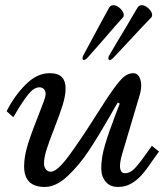

<svg xmlns="http://www.w3.org/2000/svg" viewBox="-20 -721 644 750"><path d="M173.3 -435.1Q124 -435.1 79.6 -390.1Q35.2 -345.2 5.9 -286.6L31.7 -263.2Q35.2 -267.6 38.1 -272.9Q41 -278.3 43.9 -283.2Q68.4 -324.7 90.3 -352.3Q112.3 -379.9 133.8 -379.9Q145 -379.9 151.6 -372.8Q158.2 -365.7 158.2 -354.5Q158.2 -345.2 152.1 -327.9Q146 -310.5 131.3 -273.4Q105 -208.5 89.6 -159.7Q74.2 -110.8 74.2 -71.3Q74.2 9.3 154.8 9.3Q199.2 9.3 244.9 -33.9Q290.5 -77.1 327.6 -133.3Q364.7 -189.5 410.6 -269.5Q427.7 -300.8 439.9 -320.3L447.8 -316.4L435.5 -284.2L430.2 -270.5Q405.3 -205.6 390.4 -155.8Q375.5 -106 375.5 -63.5Q375.5 -32.2 392.6 -11.5Q409.7 9.3 440.9 9.3Q468.3 9.3 490.7 -2.9Q513.2 -15.1 532.2 -36.1Q551.3 -57.1 573.2 -90.3L601.1 -128.9L573.2 -151.4L544.9 -111.8Q518.1 -74.2 502.2 -59.3Q486.3 -44.4 468.8 -44.4Q448.7 -44.4 448.7 -73.2Q448.7 -88.9 456.5 -117.2L527.8 -356.9Q531.7 -374.5 531.7 -386.7Q531.7 -406.7 523.7 -420.9Q515.6 -435.1 501 -435.1Q476.1 -435.1 454.3 -411.9Q432.6 -388.7 405.8 -348.1L393.6 -330.1Q384.8 -316.9 359.4 -276.9Q295.4 -175.3 249.3 -112.8Q203.1 -50.3 178.7 -50.3Q166.5 -50.3 159.2 -59.6Q151.9 -68.8 151.9 -82.5Q151.9 -105 161.9 -136.7Q171.9 -168.5 191.9 -219.2Q213.9 -275.4 225.1 -311.8Q236.3 -348.1 236.3 -376Q236.3 -404.3 221.7 -419.7Q207 -435.1 173.3 -435.1ZM423.3 -700.7Q417 -700.7 412.6 -698Q408.2 -695.3 404.8 -688.5Q384.8 -650.9 377.9 -639.2L303.7 -501.5Q302.2 -495.6 302.2 -493.2Q302.2 -489.7 304 -488Q305.7 -486.3 307.6 -486.3Q309.1 -486.3 313 -488.3Q316.9 -490.2 320.3 -493.7Q335 -509.8 351.1 -528.6Q367.2 -547.4 381.3 -563Q438 -628.9 459.5 -652.3Q461.9 -654.8 462.6 -657Q463.4 -659.2 463.4 -662.6Q463.4 -670.4 457 -679.4Q450.7 -688.5 441.4 -694.6Q432.1 -700.7 423.3 -700.7ZM534.2 -700.7Q521.5 -700.7 515.6 -688.5L467.8 -607.4Q435.1 -553.7 404.8 -501.5Q403.3 -495.6 403.3 -493.2Q403.3 -489.7 405 -488Q406.7 -486.3 408.7 -486.3Q410.2 -486.3 414.1 -488.3Q418 -490.2 421.4 -493.7Q430.2 -502.9 487.3 -564Q529.8 -610.4 570.3 -652.3Q572.8 -654.8 573.5 -657Q574.2 -659.2 574.2 -662.6Q574.2 -670.4 567.9 -679.4Q561.5 -688.5 552 -694.6Q542.5 -700.7 534.2 -700.7Z"/></svg>

Font: Radley
Style: Italic
Weight: 400
Italic angle: -12°
Designer: Vernon Adams
Foundry: Vernon Adams
Version: Version 1.003; ttfautohint (v1.6)